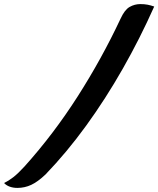

<svg xmlns="http://www.w3.org/2000/svg" viewBox="-86 -783 775 940"><path d="M669 -751Q599 -594 515 -446.5Q431 -299 336 -168Q241 -37 137 71Q99 107 67 122Q35 137 -1 137Q-21 137 -38 131Q-55 125 -66 113Q-45 103 -21.5 85Q2 67 34 32Q176 -126 294 -310.5Q412 -495 504 -691Q524 -735 548.5 -749Q573 -763 601 -763Q621 -763 636.5 -760Q652 -757 669 -751Z"/></svg>

Font: Recursive Mn Csl St Med
Style: Italic
Weight: 500
Italic angle: -15°
Monospace: yes
Version: Version 1.079;hotconv 1.0.112;makeotfexe 2.5.65598; ttfautoh